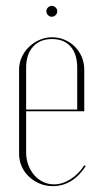

<svg xmlns="http://www.w3.org/2000/svg" viewBox="-20 -628 352 654"><path d="M45 -391Q45 -413 54 -433Q63 -453 78.5 -468Q94 -483 114.5 -492Q135 -501 157 -501Q180 -501 200 -492.5Q220 -484 235 -469Q250 -454 258.5 -434Q267 -414 267 -391V-249H69V-108Q69 -86 76.5 -66Q84 -46 96.5 -31.5Q109 -17 126.5 -8.5Q144 0 164 0Q192 0 220 -17.5Q248 -35 267 -65L272 -62Q227 6 160 6Q136 6 115.5 -2.5Q95 -11 79 -26Q63 -41 54 -61Q45 -81 45 -104ZM243 -255V-397Q243 -444 220.5 -469.5Q198 -495 157 -495Q116 -495 92.5 -469Q69 -443 69 -397V-255ZM138 -590Q138 -597 143.5 -602.5Q149 -608 156 -608Q164 -608 169.5 -602.5Q175 -597 175 -590Q175 -582 169.5 -576.5Q164 -571 156 -571Q149 -571 143.5 -576.5Q138 -582 138 -590Z"/></svg>

Font: Moniqa Thin Display
Style: Regular
Weight: 100
Designer: Rajesh Rajput
Foundry: Rajesh Rajput
Version: Version 1.000